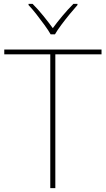

<svg xmlns="http://www.w3.org/2000/svg" viewBox="-20 -969 545 989"><path d="M265 0H239V-689H2V-714H503V-689H265ZM241 -792Q229 -813 209 -840.5Q189 -868 167.5 -895.5Q146 -923 127 -943V-949H148Q176 -921 203.5 -887Q231 -853 252 -824Q273 -853 301.5 -887Q330 -921 358 -949H379V-943Q361 -923 338.5 -895.5Q316 -868 295.5 -840.5Q275 -813 263 -792Z"/></svg>

Font: Noto Sans Thin
Style: Regular
Weight: 100
Designer: Monotype Design Team
Foundry: Monotype Imaging Inc.
Version: Version 2.007